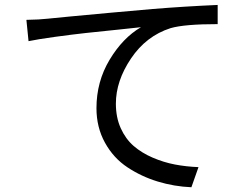

<svg xmlns="http://www.w3.org/2000/svg" viewBox="-20 -746 1040 792"><path d="M88.9 -664.1Q143.6 -665 176.8 -668.9Q195.3 -670.9 271.5 -678.2Q347.7 -685.5 439.5 -693.8Q531.2 -702.1 611.3 -709Q742.2 -719.7 877.9 -725.6V-646.5Q741.2 -646.5 683.6 -629.9Q583 -597.7 520.5 -504.9Q458 -412.1 458 -318.4Q458 -261.7 478 -217.3Q498 -172.9 531.2 -144Q564.5 -115.2 609.9 -95.7Q655.3 -76.2 701.7 -67.4Q748 -58.6 798.8 -56.6L769.5 26.4Q698.2 23.4 630.9 2.9Q563.5 -17.6 505.9 -55.7Q448.2 -93.8 413.1 -157.2Q377.9 -220.7 377.9 -299.8Q377.9 -409.2 432.1 -499.5Q486.3 -589.8 561.5 -633.8Q546.9 -631.8 469.7 -624Q392.6 -616.2 334.5 -609.9Q276.4 -603.5 205.6 -593.8Q134.8 -584 97.7 -576.2Z"/></svg>

Font: GenYoGothic TW TTF Regular
Style: Regular
Weight: 400
Version: Version 1.300